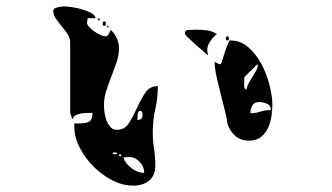

<svg xmlns="http://www.w3.org/2000/svg" viewBox="-20 -554 1040 602"><path d="M255 -497Q254 -494 254 -490Q253 -485 253 -480Q255 -474 262 -467Q269 -460 278 -454Q287 -448 296 -444Q305 -440 310 -440Q317 -440 321 -447.5Q325 -455 327 -460Q339 -450 346 -434.5Q353 -419 353 -403Q353 -380 345.5 -358.5Q338 -337 329.5 -315Q321 -293 313.5 -270.5Q306 -248 306 -224Q306 -216 307.5 -203Q309 -190 313.5 -177.5Q318 -165 326 -156Q334 -147 347 -147Q371 -147 384.5 -168.5Q398 -190 409.5 -215.5Q421 -241 435 -262.5Q449 -284 475 -284Q475 -247 467 -212Q459 -177 459 -139Q459 -112 463 -87.5Q467 -63 467 -36Q467 -4 448 12Q429 28 397 28Q365 28 332.5 11.5Q300 -5 273.5 -31.5Q247 -58 230 -91Q213 -124 213 -157V-167Q243 -166 256.5 -171Q270 -176 270 -200Q265 -200 255.5 -200Q246 -200 236 -198.5Q226 -197 218 -193Q210 -189 207 -180L200 -200V-420Q200 -435 191.5 -447.5Q183 -460 173.5 -471.5Q164 -483 155.5 -495Q147 -507 147 -520Q147 -528 160.5 -531Q174 -534 180 -534Q187 -534 202.5 -532Q218 -530 234.5 -525.5Q251 -521 264.5 -514Q278 -507 280 -497ZM293 -493Q293 -490 290 -490Q287 -490 287 -493Q286 -496 290 -496Q294 -496 293 -493ZM307 -473Q302 -473 302 -480Q302 -487 307 -487Q312 -487 312 -480Q312 -473 307 -473ZM313 -473H320V-467ZM560 -453Q562 -458 567 -460L593 -461Q610 -461 627.5 -459Q645 -457 660 -447Q644 -434 635 -417.5Q626 -401 633 -380Q629 -384 619 -392Q609 -400 598 -410Q587 -420 576 -430Q565 -440 560 -447ZM693 -427Q688 -427 688 -433.5Q688 -440 693 -440Q698 -440 698 -433.5Q698 -427 693 -427ZM703 -427Q735 -427 759.5 -405Q784 -383 800.5 -351.5Q817 -320 825.5 -285.5Q834 -251 834 -226Q834 -209 831 -189Q828 -169 820 -152Q812 -135 797.5 -124Q783 -113 761 -113Q735 -113 718 -127.5Q701 -142 693 -167Q692 -180 685.5 -205.5Q679 -231 672 -259Q665 -287 659 -313.5Q653 -340 653 -357V-360L667 -353H673Q675 -358 678 -368Q681 -378 684.5 -389Q688 -400 692 -410.5Q696 -421 700 -427ZM747 -313Q746 -313 746 -307.5Q746 -302 746 -299Q746 -297 745.5 -286Q745 -275 753 -273Q754 -282 759.5 -292.5Q765 -303 771.5 -313Q778 -323 783 -332Q788 -341 788 -347Q788 -351 787 -353ZM829 -209Q829 -224 816.5 -229Q804 -234 792 -234Q777 -234 771 -223Q765 -212 765 -199Q782 -199 796.5 -204Q811 -209 829 -209ZM427 -193Q427 -198 426 -201.5Q425 -205 420 -207Q412 -205 411.5 -193Q411 -181 411 -178Q427 -178 427 -193ZM347 -73Q348 -76 340 -76Q332 -76 333 -73Q335 -70 340 -70Q345 -70 347 -73ZM360 -67Q361 -70 357 -70Q353 -70 353 -67Q354 -64 356.5 -64Q359 -64 360 -67ZM432 -12Q432 -32 417.5 -47Q403 -62 383 -62Q381 -62 375 -61Q369 -60 367 -60Q373 -41 392.5 -26.5Q412 -12 432 -12Z"/></svg>

Font: Genkaimincho
Style: Regular
Weight: 800
Designer: Dr. Ken Lunde (project architect, glyph set definition & overall production); Masataka HATTORI \u670D \u90E8 \u6B63 \u8C
Foundry: Adobe Systems Incorporated
Version: Version 1.00